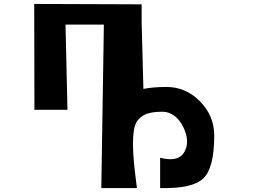

<svg xmlns="http://www.w3.org/2000/svg" viewBox="-20 -679 1303 976"><path d="M826 -237Q925 -237 997 -163.5Q1069 -90 1069 10Q1069 174 1014 227.5Q959 281 794 277V123Q894 149 922 84Q944 34 912 -32Q881 -96 826 -109Q816 -111 806 -111Q758 -111 729.5 -101.5Q701 -92 682 -70Q663 -48 658.5 -1Q654 46 658 109.5Q662 173 676 277H495L508 -554H313L323 -121H155L154 -659L700 -657V-565L709 -227Q759 -237 826 -237Z"/></svg>

Font: OpenDyslexic
Style: Bold
Weight: 800
Designer: Abbie Gonzalez
Version: Version 0.920;hotconv 1.0.109;makeotfexe 2.5.65596